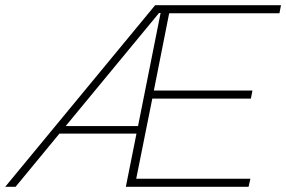

<svg xmlns="http://www.w3.org/2000/svg" viewBox="-65 -720 1103 740"><path d="M-45 0 533 -700H1018L1012 -669H587L528 -371H908L902 -340H522L460 -31H900L893 0H420L461 -205H164L-5 0ZM188 -234H467L554 -670H548Z"/></svg>

Font: Montserrat ExtraLight
Style: Italic
Weight: 200
Italic angle: -11.3°
Designer: Julieta Ulanovsky
Foundry: Julieta Ulanovsky
Version: Version 9.000; ttfautohint (v1.8.4.7-5d5b)